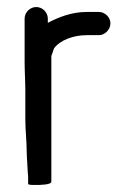

<svg xmlns="http://www.w3.org/2000/svg" viewBox="-20 -541 383 546"><path d="M83 -521C65.3 -521 50 -506 50 -488V-365C50 -339.1 52 -310 52 -283V-202C52 -171.4 56 -137.3 56 -107C56 -94.2 59 -60.4 59 -50C59.7 -46 60 -40.7 60 -34V-18C60 -14.5 77.6 -15 83.5 -15C93.9 -15 126 -15.6 126 -24V-382C128.6 -387.1 131.4 -398.7 134 -404C150.8 -426.5 188.1 -441 226 -441H261C278.4 -441 294 -456.9 294 -474.5C294 -492.1 278.4 -507 261 -507H226C183.8 -507 145 -491.6 116 -476V-488C116 -506 100.7 -521 83 -521Z"/></svg>

Font: HoneyBee
Style: Reg
Weight: 400
Foundry: Cannot Into Space Fonts
Version: Version 0.89